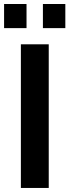

<svg xmlns="http://www.w3.org/2000/svg" viewBox="-29 -929 343 949"><path d="M-8.8 -790V-909.2H102.1V-790ZM183.1 -790V-909.2H293.9V-790ZM74.2 0V-710H211.9V0Z"/></svg>

Font: Rawline
Style: Bold
Weight: 700
Designer: Matt McInerney, Pablo Impallari, Rodrigo Fuenzalida
Foundry: Matt McInerney, Pablo Impallari, Rodrigo Fuenzalida
Version: Version 4.020;PS 004.020;hotconv 1.0.88;makeotf.lib2.5.64775